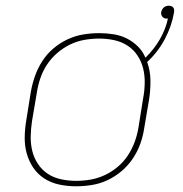

<svg xmlns="http://www.w3.org/2000/svg" viewBox="-20 -644 640 672"><path d="M246 8Q216 8 187.5 2Q159 -4 135.5 -19Q112 -34 96.5 -57Q81 -80 73.5 -107Q66 -134 66.5 -164Q67 -194 72 -223L88 -323Q93 -351 102.5 -378Q112 -405 128 -430Q144 -455 167 -474.5Q190 -494 217 -506.5Q244 -519 272 -523.5Q300 -528 327 -528Q353 -528 378 -524Q403 -520 424.5 -509Q446 -498 463 -481Q480 -464 489 -442Q519 -471 539.5 -506.5Q560 -542 568 -580Q567 -579 565.5 -579Q564 -579 562 -579Q554 -579 548.5 -585.5Q543 -592 544 -601Q545 -606 547.5 -610.5Q550 -615 553.5 -618Q557 -621 561.5 -622.5Q566 -624 570 -624Q575 -624 579.5 -622.5Q584 -621 586.5 -617.5Q589 -614 589.5 -609.5Q590 -605 589 -600Q581 -553 557 -507.5Q533 -462 495 -427Q506 -397 506.5 -363.5Q507 -330 502 -297L485 -197Q481 -169 471.5 -142Q462 -115 445.5 -90Q429 -65 406 -45.5Q383 -26 356.5 -13.5Q330 -1 301.5 3.5Q273 8 246 8ZM247 -11Q272 -11 297.5 -15.5Q323 -20 347.5 -31.5Q372 -43 393 -61Q414 -79 428.5 -101.5Q443 -124 452 -149Q461 -174 465 -200L481 -300Q486 -326 486.5 -353Q487 -380 481 -404.5Q475 -429 461 -450Q447 -471 426 -484.5Q405 -498 379.5 -503.5Q354 -509 327 -509Q302 -509 276 -504.5Q250 -500 226 -488.5Q202 -477 181 -459Q160 -441 145 -418.5Q130 -396 121.5 -371Q113 -346 109 -320L92 -220Q88 -194 87.5 -167Q87 -140 93 -115.5Q99 -91 113 -70Q127 -49 147.5 -35.5Q168 -22 194 -16.5Q220 -11 247 -11Z"/></svg>

Font: Iosevka Thin Extended Oblique
Style: Regular
Weight: 100
Width: 7
Italic angle: -9°
Monospace: yes
Designer: Belleve Invis
Foundry: Belleve Invis
Version: Version 32.5.0; ttfautohint (v1.8.4)